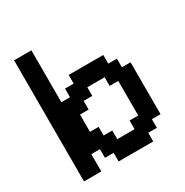

<svg xmlns="http://www.w3.org/2000/svg" viewBox="-162 -830 924 961"><g transform="rotate(-30 300.0 -350.0)"><path d="M450 0V-50H500V-100H550V-400H500V-450H450V-500H250V-450H200V-400H150V-700H50V0H150V-100H200V-50H250V0ZM300 -100V-150H250V-200H200V-300H250V-350H300V-400H400V-350H450V-150H400V-100Z"/></g></svg>

Font: Matrix Sans Video
Style: Regular
Weight: 400
Designer: Brad Neil
Version: Version 1.100